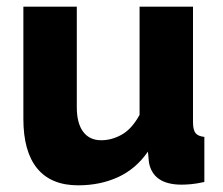

<svg xmlns="http://www.w3.org/2000/svg" viewBox="-20 -545 667 575"><path d="M214 10Q133 10 91.5 -40.5Q50 -91 50 -189V-525H210V-224Q210 -176 229 -150.5Q248 -125 283 -125Q315 -125 345 -142Q375 -159 398 -201V-525H558V-180Q558 -156 565.5 -146.5Q573 -137 592 -135V0Q569 5 553 6.5Q537 8 524 8Q438 8 426 -59L423 -91Q387 -39 333.5 -14.5Q280 10 214 10Z"/></svg>

Font: Oxford Sans
Style: Regular
Weight: 800
Designer: Matt McInerney, Pablo Impallari, Rodrigo Fuenzalida
Foundry: Matt McInerney, Pablo Impallari, Rodrigo Fuenzalida
Version: Version 3.000g; ttfautohint (v1.5) -l 8 -r 28 -G 28 -x 14 -D